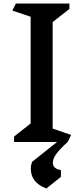

<svg xmlns="http://www.w3.org/2000/svg" viewBox="-20 -806 474 1090"><path d="M364 0Q319 41 299.5 68Q280 95 280 117Q280 135 291 145Q302 155 326 160V198L243 264Q155 231 155 152Q155 130 163 112L304 0H60V-31L154 -105V-711L50 -746L70 -786H374V-755L279 -681V-76L384 -40Z"/></svg>

Font: Inknut
Style: Antiqua
Weight: 400
Designer: Claus Eggers Srensen
Foundry: Claus Eggers Srensen
Version: Version 1.000; ttfautohint (v1.2) -l 7 -r 28 -G 50 -x 13 -D 